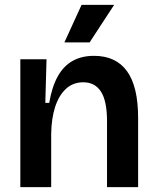

<svg xmlns="http://www.w3.org/2000/svg" viewBox="-20 -764 639 784"><path d="M63 0V-307V-522H170L165 -344H181Q192 -409 215.5 -451.5Q239 -494 276 -515Q313 -536 364 -536Q453 -536 498.5 -473.5Q544 -411 544 -282V0H417V-269Q417 -351 392.5 -389.5Q368 -428 320 -428Q278 -428 249 -401Q220 -374 205 -327Q190 -280 189 -218V0ZM346 -591H243L313 -744H446Z"/></svg>

Font: Bricolage Grotesque 36pt SemiBold
Style: Regular
Weight: 600
Designer: Mathieu Triay
Foundry: Atelier Triay
Version: Version 1.001;gftools[0.9.33.dev8+g029e19f]